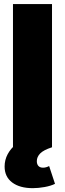

<svg xmlns="http://www.w3.org/2000/svg" viewBox="-20 -748 330 975"><path d="M244.1 -727.5V0H45.9V-727.5ZM146.5 207.5Q80.1 207.5 41.7 178.5Q3.4 149.4 3.4 97.7Q3.4 64 19 34.9Q34.7 5.9 59.1 -13.2L243.7 0Q200.2 14.2 183.6 31.7Q167 49.3 167 70.3Q167 85.9 175 94.7Q183.1 103.5 198.7 103.5Q206.5 103.5 214.4 101.3Q222.2 99.1 229.5 95.2L259.3 185.5Q238.8 195.8 207 201.7Q175.3 207.5 146.5 207.5Z"/></svg>

Font: Inter 16pt Black
Style: Regular
Weight: 900
Version: Version 4.001;git-66647c0bb